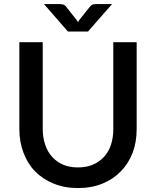

<svg xmlns="http://www.w3.org/2000/svg" viewBox="-20 -931 779 959"><path d="M369.6 -94.7Q411.6 -94.7 443.8 -108.4Q475.6 -122.1 499.5 -147.5Q522.5 -172.4 534.2 -208Q545.9 -243.2 545.9 -286.1V-720.2H662.6V-286.1Q662.6 -221.2 642.6 -168.5Q622.1 -114.7 584 -75.7Q545.4 -35.6 492.2 -14.2Q438 8.3 369.6 8.3Q301.3 8.3 247.6 -14.2Q192.9 -36.1 154.8 -75.7Q118.2 -112.8 97.2 -168.5Q76.7 -222.7 76.7 -286.1V-720.2H193.4V-286.6Q193.4 -245.1 205.6 -208.5Q217.3 -172.9 240.2 -147.9Q263.2 -122.1 295.4 -108.4Q327.1 -94.7 369.6 -94.7ZM461.4 -910.6H539.6L419.4 -773.4H319.3L199.7 -910.6H277.3Q285.6 -910.6 293.9 -908.7Q304.2 -906.2 310.5 -897L362.8 -831.1Q368.7 -823.2 369.6 -820.8Q372.1 -825.2 376 -831.1L428.2 -896.5Q436 -906.7 444.8 -908.7Q453.1 -910.6 461.4 -910.6Z"/></svg>

Font: Lato-SemiBold
Style: Regular
Weight: 500
Designer: Lukasz Dziedzic with Adam Twardoch and Botio Nikoltchev
Foundry: tyPoland Lukasz Dziedzic
Version: ""